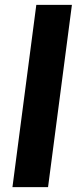

<svg xmlns="http://www.w3.org/2000/svg" viewBox="-20 -770 347 790"><path d="M129.4 -750H275.9L177.7 0H31.2Z"/></svg>

Font: Francois One
Style: Regular
Weight: 400
Designer: Vernon Adams
Foundry: vernon adams
Version: Version 1.000